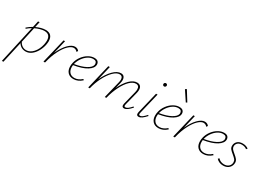

<svg xmlns="http://www.w3.org/2000/svg" viewBox="-39 -1575 3750 2752"><g transform="rotate(30 1836.0 -199.0)"><path d="M425 -288Q425 -266 418 -226Q405 -166 375 -113.5Q345 -61 302 -29Q259 3 209 3Q169 3 137.5 -15Q106 -33 88 -65L9 289H-16L122 -332Q83 -310 48 -279L38 -293Q79 -330 127 -356L150 -460L175 -462L155 -370Q240 -410 308 -410Q366 -410 395.5 -379Q425 -348 425 -288ZM398 -283Q398 -388 300 -388Q269 -388 229.5 -377.5Q190 -367 150 -347L94 -92Q110 -58 139 -37.5Q168 -17 207 -17Q269 -17 320.5 -74.5Q372 -132 391 -221Q398 -261 398 -283Z M860 -379 844 -357Q834 -372 818 -380Q802 -388 785 -388Q746 -388 698 -342.5Q650 -297 605.5 -210.5Q561 -124 533 -7L531 0H505L603 -408H627L574 -185Q623 -293 682 -352.5Q741 -412 792 -412Q836 -412 860 -379Z M1191 -345Q1191 -286 1114 -238Q1037 -190 897 -168Q895 -148 895 -138Q895 -83 923.5 -50.5Q952 -18 1004 -18Q1067 -18 1126 -71L1139 -56Q1074 3 1000 3Q939 3 904.5 -34Q870 -71 870 -135Q870 -165 877 -194Q890 -252 926.5 -302Q963 -352 1013 -382Q1063 -412 1113 -412Q1154 -412 1172.5 -393Q1191 -374 1191 -345ZM1165 -341Q1165 -361 1152 -375.5Q1139 -390 1106 -390Q1062 -390 1020 -362.5Q978 -335 946.5 -290Q915 -245 902 -195L900 -188Q1015 -207 1085 -244.5Q1155 -282 1164 -326Q1165 -330 1165 -341Z M1958 -77Q1922 -37 1893.5 -16.5Q1865 4 1839 4Q1804 4 1804 -32Q1804 -43 1807 -56L1863 -280Q1869 -306 1869 -326Q1869 -389 1813 -389Q1765 -389 1714 -340Q1663 -291 1618 -202.5Q1573 -114 1545 0H1520L1590 -285Q1596 -311 1596 -329Q1596 -358 1582.5 -373.5Q1569 -389 1544 -389Q1495 -389 1440.5 -335Q1386 -281 1340.5 -191.5Q1295 -102 1271 0H1246L1343 -408H1368L1312 -172Q1361 -280 1426 -346Q1491 -412 1553 -412Q1587 -412 1604 -391.5Q1621 -371 1621 -335Q1621 -314 1615 -288L1590 -189Q1639 -294 1699.5 -353Q1760 -412 1820 -412Q1856 -412 1875.5 -391.5Q1895 -371 1895 -332Q1895 -307 1888 -280L1832 -59Q1829 -47 1829 -39Q1829 -19 1848 -19Q1869 -19 1891.5 -36Q1914 -53 1946 -89Z M2154 -582Q2154 -594 2162 -602Q2170 -610 2182 -610Q2194 -610 2201.5 -602Q2209 -594 2208 -581Q2206 -570 2198 -563Q2190 -556 2180 -556Q2168 -556 2161 -563.5Q2154 -571 2154 -582ZM2045 -31Q2045 -43 2048 -56L2133 -408H2158L2074 -59Q2071 -49 2071 -40Q2071 -19 2092 -19Q2111 -19 2133 -36.5Q2155 -54 2187 -89L2199 -77Q2163 -37 2134.5 -16.5Q2106 4 2080 4Q2045 4 2045 -31Z M2565 -512 2459 -672 2482 -687 2584 -523ZM2598 -345Q2598 -286 2521 -238Q2444 -190 2304 -168Q2302 -148 2302 -138Q2302 -83 2330.5 -50.5Q2359 -18 2411 -18Q2474 -18 2533 -71L2546 -56Q2481 3 2407 3Q2346 3 2311.5 -34Q2277 -71 2277 -135Q2277 -165 2284 -194Q2297 -252 2333.5 -302Q2370 -352 2420 -382Q2470 -412 2520 -412Q2561 -412 2579.5 -393Q2598 -374 2598 -345ZM2572 -341Q2572 -361 2559 -375.5Q2546 -390 2513 -390Q2469 -390 2427 -362.5Q2385 -335 2353.5 -290Q2322 -245 2309 -195L2307 -188Q2422 -207 2492 -244.5Q2562 -282 2571 -326Q2572 -330 2572 -341Z M3008 -379 2992 -357Q2982 -372 2966 -380Q2950 -388 2933 -388Q2894 -388 2846 -342.5Q2798 -297 2753.5 -210.5Q2709 -124 2681 -7L2679 0H2653L2751 -408H2775L2722 -185Q2771 -293 2830 -352.5Q2889 -412 2940 -412Q2984 -412 3008 -379Z M3339 -345Q3339 -286 3262 -238Q3185 -190 3045 -168Q3043 -148 3043 -138Q3043 -83 3071.5 -50.5Q3100 -18 3152 -18Q3215 -18 3274 -71L3287 -56Q3222 3 3148 3Q3087 3 3052.5 -34Q3018 -71 3018 -135Q3018 -165 3025 -194Q3038 -252 3074.5 -302Q3111 -352 3161 -382Q3211 -412 3261 -412Q3302 -412 3320.5 -393Q3339 -374 3339 -345ZM3313 -341Q3313 -361 3300 -375.5Q3287 -390 3254 -390Q3210 -390 3168 -362.5Q3126 -335 3094.5 -290Q3063 -245 3050 -195L3048 -188Q3163 -207 3233 -244.5Q3303 -282 3312 -326Q3313 -330 3313 -341Z M3365 -44 3383 -61Q3398 -42 3424 -30Q3450 -18 3481 -18Q3529 -18 3557.5 -44.5Q3586 -71 3586 -111Q3586 -138 3570 -157.5Q3554 -177 3520 -205Q3484 -234 3466.5 -255Q3449 -276 3449 -307Q3449 -352 3480.5 -382Q3512 -412 3569 -412Q3623 -412 3663 -383L3647 -364Q3635 -376 3613.5 -383.5Q3592 -391 3566 -391Q3529 -391 3505.5 -374.5Q3482 -358 3475 -330Q3473 -324 3473 -312Q3473 -287 3488.5 -268.5Q3504 -250 3537 -223Q3574 -193 3592 -170Q3610 -147 3610 -115Q3610 -104 3607 -90Q3597 -47 3563 -21.5Q3529 4 3477 4Q3440 4 3411 -9.5Q3382 -23 3365 -44Z"/></g></svg>

Font: Ysabeau Infant Extralight
Style: Italic
Weight: 200
Italic angle: -12°
Designer: Christian Thalmann (Catharsis Fonts)
Version: Version 0.003